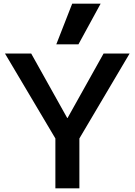

<svg xmlns="http://www.w3.org/2000/svg" viewBox="-20 -1020 730 1040"><path d="M280 0V-270L7 -730H149L344 -381H346L541 -730H682L410 -270V0ZM405 -780H285L371 -1000H525Z"/></svg>

Font: M PLUS 1 SemiBold
Style: Regular
Weight: 600
Designer: Coji Morishita
Foundry: UNDERFOREST DESIGN
Version: Version 1.001